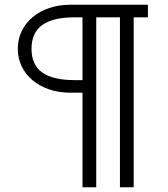

<svg xmlns="http://www.w3.org/2000/svg" viewBox="-20 -720 710 810"><path d="M276 -329H328V70H386V-647H486V70H544V-647H604V-700H276C148 -700 55 -622 55 -514C55 -407 148 -329 276 -329ZM113 -514C113 -604 172 -647 296 -647H328V-382H296C172 -382 113 -424 113 -514Z"/></svg>

Font: Uncut Sans Light
Style: Regular
Weight: 300
Designer: Kasper Nordkvist
Foundry: UNCUT.wtf
Version: Version 1.304;Glyphs 3.2 (3246)